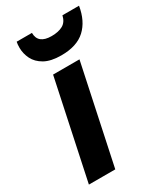

<svg xmlns="http://www.w3.org/2000/svg" viewBox="-193 -849 793 926"><g transform="rotate(-30 204.0 -385.5)"><path d="M18.1 0 133.8 -545.9H280.8L165 0ZM215.8 -606Q157.7 -606 123 -625.5Q88.4 -645 73.2 -675.5Q58.1 -706.1 58.1 -738.8Q58.1 -757.8 61 -771H146Q146 -710 221.2 -710Q259.3 -710 283.7 -723.4Q308.1 -736.8 315.9 -771H408.2Q395.5 -692.4 348.9 -649.2Q302.2 -606 215.8 -606Z"/></g></svg>

Font: Open Sans
Style: Bold Italic
Weight: 700
Italic angle: -12°
Designer: Monotype Design Team
Foundry: Monotype Imaging Inc.
Version: Version 3.003; ttfautohint (v1.8.4)